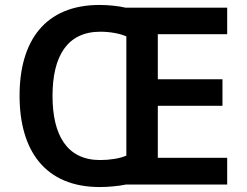

<svg xmlns="http://www.w3.org/2000/svg" viewBox="-20 -745 996 775"><path d="M382 -725C162 -725 59 -580 59 -359C59 -137 162 10 383 10C417 10 459 6 488 0H897V-108H617V-318H878V-425H617V-607H897V-714H487C458 -721 416 -725 382 -725ZM385 -617C423 -617 464 -610 490 -598V-117C464 -105 422 -99 384 -99C252 -99 192 -197 192 -358C192 -519 252 -617 385 -617Z"/></svg>

Font: Noto Sans Telugu SemiBold
Style: Regular
Weight: 600
Designer: Jelle Bosma - Monotype Design Team
Foundry: Monotype Imaging Inc.
Version: Version 2.005